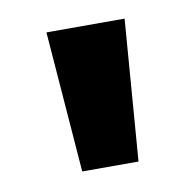

<svg xmlns="http://www.w3.org/2000/svg" viewBox="-44 -758 352 346"><g transform="rotate(-10 132.5 -585.0)"><path d="M204 -714 184 -456H81L61 -714Z"/></g></svg>

Font: Noto Sans Syriac Eastern
Style: Bold
Weight: 700
Designer: Patrick Giasson and the Monotype Design Team
Foundry: Monotype Imaging Inc.
Version: Version 3.001